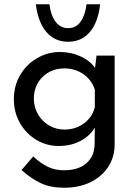

<svg xmlns="http://www.w3.org/2000/svg" viewBox="-20 -675 639 901"><path d="M518 -414V3Q518 60 489 106Q460 152 406.5 179Q353 206 281 206Q218 206 172.5 185Q127 164 81 123L136 59Q170 91 204 107.5Q238 124 279 124Q348 124 385.5 91Q423 58 424 2L425 -76Q402 -37 357.5 -13.5Q313 10 255 10Q198 10 150 -19Q102 -48 73.5 -98Q45 -148 45 -209Q45 -272 74.5 -322.5Q104 -373 154 -402Q204 -431 261 -431Q314 -431 359 -410Q404 -389 426 -356L433 -414ZM425 -172V-254Q411 -299 372 -326.5Q333 -354 282 -354Q221 -354 180 -314Q139 -274 139 -212Q139 -172 158 -139Q177 -106 210 -86.5Q243 -67 282 -67Q335 -67 374 -96Q413 -125 425 -172ZM148 -655H212Q218 -604 240.5 -573.5Q263 -543 300 -543Q337 -543 358.5 -573.5Q380 -604 386 -655H450Q440 -569 401 -524Q362 -479 300 -479Q237 -479 198 -524.5Q159 -570 148 -655Z"/></svg>

Font: Josefin Sans
Style: Regular
Weight: 400
Designer: Santiago Orozco
Foundry: Typemade
Version: Version 2.000